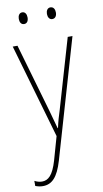

<svg xmlns="http://www.w3.org/2000/svg" viewBox="-102 -797 555 1035"><g transform="rotate(-10 175.0 -280.0)"><path d="M74 -719C74 -702 81 -687 98 -687C114 -687 122 -700 122 -719C122 -737 114 -751 98 -751C81 -751 74 -735 74 -719ZM228 -719C228 -702 236 -687 252 -687C269 -687 277 -701 277 -719C277 -737 269 -751 252 -751C236 -751 228 -736 228 -719ZM16 -578 165 -62 129 65C106 144 79 166 46 166C32 166 18 162 5 155V183C19 188 31 191 46 191C95 191 128 159 154 71L343 -578H317L207 -201C196 -167 188 -140 180 -103H178C173 -122 169 -137 151 -201L42 -578Z"/></g></svg>

Font: Noto Sans Tamil UI Condensed Thin
Style: Regular
Weight: 100
Width: 3
Designer: Jelle Bosma - Monotype Design Team
Foundry: Monotype Imaging Inc.
Version: Version 2.004